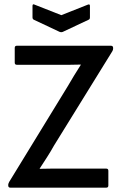

<svg xmlns="http://www.w3.org/2000/svg" viewBox="-20 -866 563 886"><path d="M28 0Q18 0 18 -10V-13Q18 -17 19.5 -20Q21 -23 22 -26L292 -467Q307 -493 322 -517.5Q337 -542 353 -567V-568Q326 -567 299 -567Q272 -567 245 -567H58Q48 -567 48 -577V-645Q48 -655 58 -655H491Q502 -655 502 -645V-642Q502 -635 498 -629L229 -194Q214 -167 197 -140.5Q180 -114 163 -88V-87Q193 -88 222 -88Q251 -88 280 -88H470Q480 -88 480 -78V-10Q480 0 470 0ZM255 -719 136 -775Q130 -778 130 -786V-839Q130 -850 141 -844L263 -796L384 -844Q395 -849 395 -839V-786Q395 -777 389 -775L270 -719Q263 -716 255 -719Z"/></svg>

Font: Sofia Sans Semi Condensed SemiBold
Style: Regular
Weight: 600
Designer: Botio Nikoltchev, Ani Petrova
Foundry: lettersoup
Version: Version 4.100